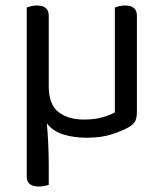

<svg xmlns="http://www.w3.org/2000/svg" viewBox="-20 -487 592 697"><path d="M477 -82Q477 -61 471.5 -48.5Q466 -36 445 -24Q424 -12 386 0.5Q348 13 294 13Q249 13 211 1.5Q173 -10 150 -39Q153 -9 155 32Q157 73 157 115V184Q152 186 142 188Q132 190 121 190Q77 190 77 154V-460Q82 -462 92.5 -464.5Q103 -467 114 -467Q157 -467 157 -430V-173Q157 -108 192 -80.5Q227 -53 285 -53Q325 -53 353 -61.5Q381 -70 397 -79V-460Q402 -462 412 -464.5Q422 -467 434 -467Q477 -467 477 -430V-82Z"/></svg>

Font: Baloo 2 Latin
Style: Regular
Weight: 400
Designer: Sarang Kulkarni and Ek Type
Foundry: Ek Type
Version: Version 1.001